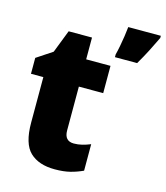

<svg xmlns="http://www.w3.org/2000/svg" viewBox="-114 -847 816 945"><g transform="rotate(15 294.0 -375.0)"><path d="M311 -137Q332 -137 352.5 -142Q373 -147 395 -156V-21Q365 -7 332 1.5Q299 10 253 10Q171 10 126.5 -32.5Q82 -75 82 -182V-414H19V-495L99 -548L144 -664H263V-553H387V-414H263V-191Q263 -137 311 -137ZM588 -749Q570 -711 552 -676Q534 -641 510 -600H397V-614Q402 -633 407 -659Q412 -685 416 -712Q420 -739 422 -760H588Z"/></g></svg>

Font: Noto Sans Myanmar UI SemiCondensed Black
Style: Regular
Weight: 900
Width: 4
Designer: Monotype Design Team
Foundry: Monotype Imaging Inc.
Version: Version 2.103; ttfautohint (v1.8.4.7-5d5b)